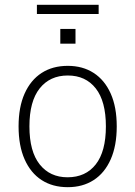

<svg xmlns="http://www.w3.org/2000/svg" viewBox="-20 -768 561 796"><path d="M261 8Q198 8 152.5 -21.5Q107 -51 82 -107.5Q57 -164 57 -244Q57 -324 82 -380Q107 -436 152.5 -465.5Q198 -495 261 -495Q323 -495 368.5 -465.5Q414 -436 439 -380Q464 -324 464 -244Q464 -164 439 -107.5Q414 -51 368.5 -21.5Q323 8 261 8ZM260 -33Q335 -33 377 -86.5Q419 -140 419 -244Q419 -348 377 -401.5Q335 -455 261 -455Q187 -455 144.5 -401.5Q102 -348 102 -244Q102 -140 144.5 -86.5Q187 -33 260 -33ZM133 -710V-748H389V-710ZM230 -587V-648H293V-587Z"/></svg>

Font: Nunito Sans 10pt SemiCondensed ExtraLight
Style: Regular
Weight: 250
Width: 4
Designer: Vernon Adams
Foundry: Vernon Adams
Version: Version 3.101;gftools[0.9.27]